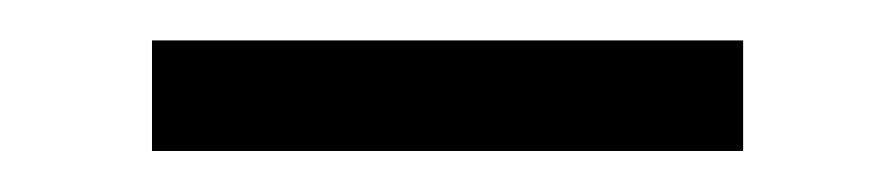

<svg xmlns="http://www.w3.org/2000/svg" viewBox="-20 -311 442 95"><path d="M347.7 -236.3H55.2V-291H347.7Z"/></svg>

Font: Spartan MB
Style: Regular
Weight: 400
Designer: Matt Bailey, Mirko Velimirovic
Foundry: Matt Bailey
Version: Version 1.005